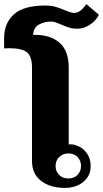

<svg xmlns="http://www.w3.org/2000/svg" viewBox="-64 -907 502 936"><path d="M92 -121V-579Q92 -631 68 -651.5Q44 -672 -21 -672L-44 -671V-720Q-44 -794 3.5 -837Q51 -880 156 -880Q185 -880 207.5 -873.5Q230 -867 255 -856Q285 -844 296 -844Q311 -844 325 -853Q339 -862 357 -887L418 -835Q403 -805 373.5 -786Q344 -767 313 -767Q291 -767 274.5 -772Q258 -777 235 -787Q222 -793 209 -797.5Q196 -802 185 -802Q154 -802 127 -788Q100 -774 97 -737H107Q183 -737 227 -698Q271 -659 271 -578V-203Q293 -205 311 -197Q340 -187 359 -160.5Q378 -134 378 -98Q378 -58 353.5 -31Q329 -4 290 5Q274 9 252 9Q181 9 136.5 -25Q92 -59 92 -121ZM331 -98Q331 -124 314 -141.5Q297 -159 270 -159Q242 -159 224.5 -141.5Q207 -124 207 -98Q207 -72 224 -54.5Q241 -37 270 -37Q297 -37 314 -54.5Q331 -72 331 -98Z"/></svg>

Font: Taviraj Bold
Style: Regular
Weight: 700
Designer: Katatrad Team
Foundry: CadsonDemak
Version: Version 1.030